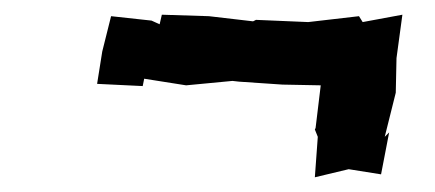

<svg xmlns="http://www.w3.org/2000/svg" viewBox="-20 -420 591 261"><path d="M498 -183 509 -240 503 -234 518 -294 519 -341 527 -400 473 -390 468 -398 399 -390 328 -393 324 -391 264 -398 200 -400 197 -387 186 -392 131 -398 119 -350 112 -306 174 -303 176 -313 233 -304 296 -310 305 -309 364 -305 416 -304 409 -246 408 -244 412 -234 408 -179 454 -190Z"/></svg>

Font: Asimov Print
Style: DIt
Weight: 250
Width: 0
Designer: Google
Version: Version 2.000980: 2014